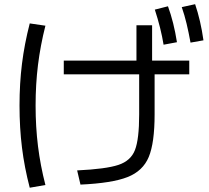

<svg xmlns="http://www.w3.org/2000/svg" viewBox="-20 -838 978 898"><path d="M630.9 -302.7V-490.2H278.3V-554.7H618.2V-719.7H691.4V-554.7H865.2V-490.2H703.1V-302.7Q703.1 -169.9 675.8 -104Q648.4 -38.1 576.4 -9.8Q504.4 18.6 356.4 25.4L340.8 -41Q475.6 -47.4 533.7 -66.7Q591.8 -85.9 611.3 -136.5Q630.9 -187 630.9 -302.7ZM71.3 -344.7Q71.3 -447.8 82.8 -539.8Q94.2 -631.8 119.1 -728.5L192.4 -717.8Q168.9 -625 157.7 -534.4Q146.5 -443.8 146.5 -344.7Q146.5 -244.6 157.7 -154.3Q168.9 -64 192.4 27.3L119.1 40Q94.2 -55.2 82.8 -147.5Q71.3 -239.7 71.3 -344.7ZM704.1 -793 765.6 -808.6Q793 -733.9 807.6 -640.6L745.1 -628.9Q732.4 -706.5 704.1 -793ZM830.1 -804.7 892.6 -818.4Q918.5 -742.2 931.6 -649.4L871.1 -638.7Q862.3 -687 852.8 -726.8Q843.3 -766.6 830.1 -804.7Z"/></svg>

Font: Pretendard JP
Style: Regular
Weight: 400
Designer: Base glyphs from Inter by Rasmus Andersson; Hangeul glyphs from Noto Sans CJK(Source Han Sans) by Jang Soo-young and Kan
Foundry: Kil Hyung-jin
Version: Version 1.309